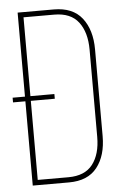

<svg xmlns="http://www.w3.org/2000/svg" viewBox="-61 -737 489 774"><g transform="rotate(-5 183.0 -350.0)"><path d="M40 -700H186Q263 -700 300.5 -652Q338 -604 338 -525V-174Q338 -95 300.5 -47.5Q263 0 187 0H40V-341H-10V-360H40ZM159 -360V-341H62V-21H186Q253 -21 284.5 -62Q316 -103 316 -173V-526Q316 -596 284.5 -637.5Q253 -679 186 -679H62V-360Z"/></g></svg>

Font: Bebas Neue Light
Style: Regular
Weight: 300
Designer: Ryoichi Tsunekawa
Foundry: Ryoichi Tsunekawa
Version: Version 1.003;PS 001.003;hotconv 1.0.70;makeotf.lib2.5.58329